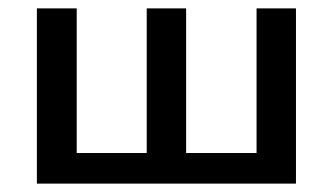

<svg xmlns="http://www.w3.org/2000/svg" viewBox="-20 -438 794 458"><path d="M592 -418H686V0H68V-418H163V-73H330V-418H424V-73H592Z"/></svg>

Font: EauTestText Semibold
Style: Regular
Weight: 600
Designer: Christian Thalmann (Catharsis Fonts)
Version: Version 0.001;PS 000.001;hotconv 1.0.88;makeotf.lib2.5.64775